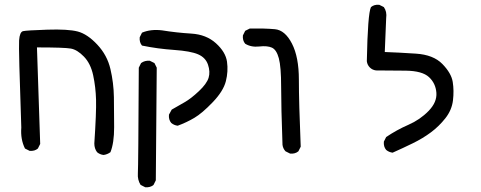

<svg xmlns="http://www.w3.org/2000/svg" viewBox="-20 -534 2040 814"><path d="M418.9 123Q403.3 121.1 391.6 111.3Q379.9 95.7 379.9 74.2Q388.7 -57.6 387.2 -111.3Q385.7 -165 375 -214.8Q364.3 -264.6 335.9 -293.9Q307.6 -323.2 280.3 -328.1Q252.9 -333 136.7 -333L150.4 76.2L140.6 95.7Q127 107.4 105.5 105.5L85.9 95.7Q66.4 56.6 70.3 6.8Q58.6 -327.1 61 -362.8Q63.5 -398.4 77.6 -401.9Q91.8 -405.3 180.2 -408.2Q268.6 -411.1 309.6 -400.4Q350.6 -389.6 392.6 -344.7Q434.6 -299.8 448.2 -241.2Q461.9 -182.6 462.9 -122.1Q463.9 -61.5 463.9 5.4Q463.9 72.3 448.2 111.3Q434.6 121.1 418.9 123Z M595.7 259.8 576.2 250Q562.5 228.5 564.5 201.2Q566.4 173.8 568.4 -247.1L578.1 -266.6Q593.8 -278.3 615.2 -276.4L634.8 -266.6L644.5 -247.1L640.6 230.5L630.9 250Q617.2 261.7 595.7 259.8ZM733.4 -1Q717.8 -2.9 706.1 -12.7Q694.3 -26.4 696.3 -47.9L708 -69.3Q735.4 -85 762.7 -100.6Q790 -116.2 823.2 -147.5Q856.4 -178.7 864.3 -204.1Q872.1 -229.5 861.8 -259.8Q851.6 -290 819.8 -303.7Q788.1 -317.4 718.3 -322.3Q648.4 -327.1 582 -340.8Q570.3 -354.5 572.3 -376L582 -395.5Q619.1 -411.1 667 -405.3Q727.5 -395.5 791 -391.6Q854.5 -387.7 895.5 -350.6Q936.5 -313.5 942.4 -272.5Q948.2 -231.4 937.5 -189.5Q926.8 -147.5 881.8 -100.6Q836.9 -53.7 803.7 -34.2Q770.5 -14.6 733.4 -1Z M1210 117.2 1190.4 107.4Q1179.7 95.7 1177.7 80.1Q1171.9 -81.1 1171.9 -166Q1171.9 -251 1162.1 -287.1Q1152.3 -323.2 1132.8 -332Q1113.3 -340.8 1079.1 -336.9Q1044.9 -333 1019.5 -348.6Q1007.8 -362.3 1009.8 -383.8L1019.5 -403.3L1039.1 -413.1Q1102.5 -414.1 1145.5 -410.2Q1188.5 -406.2 1217.8 -349.1Q1247.1 -292 1247.1 -196.3Q1247.1 -100.6 1254.9 87.9L1245.1 107.4Q1231.4 119.1 1210 117.2Z M1644.5 113.3Q1628.9 111.3 1617.2 101.6Q1605.5 87.9 1607.4 66.4L1617.2 46.9Q1662.1 16.6 1711.4 -4.9Q1760.7 -26.4 1796.9 -63.5Q1833 -100.6 1830.1 -140.6Q1827.1 -180.7 1798.8 -207Q1770.5 -233.4 1700.7 -234.4Q1630.9 -235.4 1574.2 -235.4Q1558.6 -237.3 1547.9 -248Q1537.1 -258.8 1535.2 -274.4Q1539.1 -476.6 1552.7 -503.9Q1566.4 -515.6 1587.9 -513.7L1607.4 -503.9Q1621.1 -484.4 1617.2 -457L1611.3 -313.5Q1668.9 -311.5 1743.2 -306.6Q1817.4 -301.8 1855.5 -262.7Q1893.6 -223.6 1899.4 -186.5Q1905.3 -149.4 1900.4 -108.4Q1895.5 -67.4 1868.2 -32.7Q1840.8 2 1806.6 27.3Q1772.5 52.7 1730.5 73.2Q1688.5 93.8 1644.5 113.3Z"/></svg>

Font: JasonHandwriting1
Style: Regular
Weight: 400
Version: Version 1.48.20